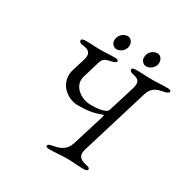

<svg xmlns="http://www.w3.org/2000/svg" viewBox="-178 -960 1105 1126"><g transform="rotate(30 374.0 -397.5)"><path d="M350 -700C380 -700 407 -727 407 -757C407 -779 392 -800 371 -800C338 -800 313 -772 313 -739C313 -719 329 -700 350 -700ZM551 -700C581 -700 608 -727 608 -757C608 -779 593 -800 572 -800C539 -800 514 -772 514 -739C514 -719 530 -700 551 -700ZM303 5C353 5 376 0 423 0C465 0 481 5 531 5C547 5 561 2 561 -6C561 -15 556 -20 536 -24C492 -33 471 -51 485 -98L623 -550C637 -597 662 -613 711 -622C734 -626 748 -633 748 -642C748 -650 740 -653 724 -653C674 -653 662 -650 622 -650C580 -650 564 -653 514 -653C498 -653 484 -650 484 -642C484 -633 488 -626 508 -622C552 -613 563 -597 549 -550L496 -379C493 -369 488 -361 480 -357C458 -347 430 -342 384 -342C308 -342 245 -399 264 -463L290 -550C304 -597 305 -613 354 -622C377 -626 391 -633 391 -642C391 -650 383 -653 367 -653C317 -653 310 -650 273 -650C234 -650 222 -653 172 -653C156 -653 142 -650 142 -642C142 -633 146 -624 166 -622C215 -618 231 -597 216 -550L189 -463C164 -376 236 -302 320 -302C373 -302 418 -306 473 -328C474 -329 476 -329 477 -329C480 -329 481 -325 478 -314L411 -98C396 -51 364 -33 315 -24C292 -20 279 -15 279 -6C279 2 287 5 303 5Z"/></g></svg>

Font: EB Garamond
Style: Italic
Weight: 400
Italic angle: -17.2°
Designer: Georg Duffner and Octavio Pardo
Foundry: Georg Duffner
Version: Version 1.000;PS 001.000;hotconv 1.0.88;makeotf.lib2.5.64775